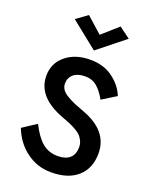

<svg xmlns="http://www.w3.org/2000/svg" viewBox="-176 -1060 931 1170"><g transform="rotate(20 289.5 -475.0)"><path d="M128 -236Q163 -164 205 -128Q247 -92 306 -92Q358 -92 385 -116.5Q412 -141 412 -187Q412 -210 402.5 -229Q393 -248 381 -260Q369 -272 344.5 -285.5Q320 -299 303.5 -305.5Q287 -312 256 -324Q75 -391 75 -529Q75 -611 137 -661.5Q199 -712 295 -712Q383 -712 443 -667Q503 -622 527 -561L435 -504Q409 -552 377.5 -579Q346 -606 299 -606Q252 -606 225 -583.5Q198 -561 198 -523Q198 -502 210 -484.5Q222 -467 249 -451.5Q276 -436 297 -427Q318 -418 359 -403Q536 -339 536 -192Q536 -95 474.5 -40Q413 15 302 15Q213 15 142 -37.5Q71 -90 38 -177ZM295 -874 398 -965 470 -912 295 -772 120 -912 193 -965Z"/></g></svg>

Font: Renner* Medium
Style: Medium
Weight: 500
Version: Version 003.000 ; ttfautohint (v0.97) -l 8 -r 50 -G 200 -x 1